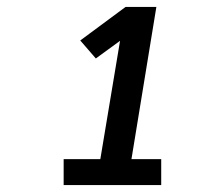

<svg xmlns="http://www.w3.org/2000/svg" viewBox="-20 -858 640 555"><path d="M164 -323V-398H270L327 -740L257 -689L212 -741L343 -838H432L360 -398H446V-323Z"/></svg>

Font: Iosevka Curly Slab ExObl
Style: Bold
Weight: 700
Width: 7
Italic angle: -9°
Monospace: yes
Designer: Belleve Invis
Foundry: Belleve Invis
Version: Version 11.0.0; ttfautohint (v1.8.3)